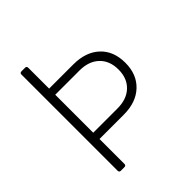

<svg xmlns="http://www.w3.org/2000/svg" viewBox="-199 -864 997 997"><g transform="rotate(-45 300.0 -365.0)"><path d="M117 0Q105 0 105 -12V-718Q105 -730 117 -730H143Q155 -730 155 -718V-565H333Q424 -565 477 -515.5Q530 -466 530 -380Q530 -295 477 -245Q424 -195 333 -195H155V-12Q155 0 143 0ZM155 -241H333Q401 -241 440.5 -278.5Q480 -316 480 -380Q480 -445 440.5 -482.5Q401 -520 333 -520H155Z"/></g></svg>

Font: Pitagon Sans Mono Thin
Style: Regular
Weight: 100
Monospace: yes
Designer: Travis Tran
Foundry: Pitagon
Version: Version 1.001; ttfautohint (v1.8.4.7-5d5b);gftools[0.9.26]